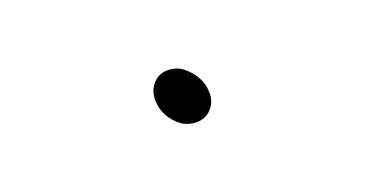

<svg xmlns="http://www.w3.org/2000/svg" viewBox="-24 -646 1049 552"><g transform="rotate(-20 500.0 -369.5)"><path d="M514 -285Q541 -285 559 -304Q577 -323 577 -351Q577 -379 564 -401.5Q551 -424 531.5 -439Q512 -454 485 -454Q458 -454 440.5 -434Q423 -414 423 -386.5Q423 -359 435 -337Q447 -315 467 -300Q487 -285 514 -285Z"/></g></svg>

Font: LXGW WenKai Mono TC Light
Style: Regular
Weight: 300
Designer: LXGW / Fontworks Inc.
Foundry: LXGW / Fontworks Inc.
Version: Version 1.330